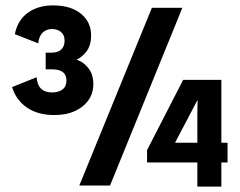

<svg xmlns="http://www.w3.org/2000/svg" viewBox="-20 -690 891 714"><path d="M176.8 -669.9Q243.7 -669.9 281.2 -638.9Q318.8 -607.9 318.8 -558.1Q318.8 -521.5 301.8 -499Q284.7 -476.6 264.2 -467.8Q287.1 -462.4 307.1 -438.5Q327.1 -414.6 327.1 -377Q327.1 -326.7 287.1 -294.4Q247.1 -262.2 182.1 -262.2Q120.6 -262.2 80.1 -290Q39.6 -317.9 24.9 -366.2L116.2 -402.8Q120.1 -346.2 173.8 -346.2Q197.3 -346.2 212.2 -357.2Q227.1 -368.2 227.1 -391.1Q227.1 -432.1 173.8 -432.1H149.9V-494.1H170.9Q195.3 -494.1 207.8 -505.9Q220.2 -517.6 220.2 -539.1Q220.2 -559.6 207 -570.8Q193.8 -582 173.8 -582Q152.3 -582 138.7 -568.8Q125 -555.7 122.1 -528.8L35.2 -563Q45.4 -614.7 83.3 -642.3Q121.1 -669.9 176.8 -669.9ZM274.9 0 544.9 -661.1H658.2L389.2 0ZM526.9 -85.9V-131.8L661.1 -393.1H803.2V-159.2H826.2V-85.9H803.2V3.9H713.9V-85.9ZM630.9 -159.2H713.9V-265.1L714.8 -318.8Z"/></svg>

Font: Human Sans
Style: Bold
Weight: 700
Designer: Tim Radville
Foundry: Continuum
Version: Version 1.000;FEAKit 1.0